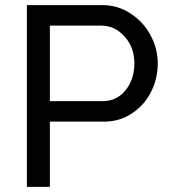

<svg xmlns="http://www.w3.org/2000/svg" viewBox="-20 -730 663 750"><path d="M85 0V-710H380.9Q440.9 -710 491.2 -676.5Q541.5 -643.1 568.8 -591.1Q596.2 -539.1 596.2 -482.9Q596.2 -423.8 570.6 -372.1Q544.9 -320.3 496.3 -287.6Q447.8 -254.9 387.2 -254.9H174.8V0ZM174.8 -335H381.8Q436.5 -335 470.7 -377.9Q504.9 -420.9 504.9 -482.9Q504.9 -544.9 466.6 -587.4Q428.2 -629.9 376 -629.9H174.8Z"/></svg>

Font: Rawline Medium
Style: Regular
Weight: 500
Designer: Matt McInerney, Pablo Impallari, Rodrigo Fuenzalida
Foundry: Matt McInerney, Pablo Impallari, Rodrigo Fuenzalida
Version: Version 4.020;PS 004.020;hotconv 1.0.88;makeotf.lib2.5.64775